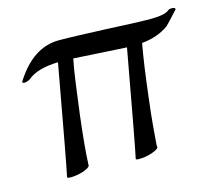

<svg xmlns="http://www.w3.org/2000/svg" viewBox="-75 -553 750 659"><g transform="rotate(-15 300.0 -223.5)"><path d="M100 12Q88 12 88 8Q92 -9 110 -106.5Q128 -204 160 -381Q86 -379 52 -350Q45 -345 34 -343H30Q24 -343 24 -346V-348Q90 -454 184 -453H187Q213 -453 253 -451.5Q293 -450 347 -448Q466 -442 501 -442Q557 -442 571 -455Q576 -459 585 -459Q597 -459 597 -453Q597 -452 596.5 -451.5Q596 -451 596 -451Q578 -431 567 -419.5Q556 -408 552 -404Q514 -376 456 -370Q443 -301 429 -181Q422 -125 418.5 -83Q415 -41 413 -15Q414 -14 414 -12Q414 -4 387 5Q365 12 343 12Q331 12 332 8Q336 -9 353.5 -103.5Q371 -198 402 -369Q370 -371 323 -373.5Q276 -376 214 -380Q207 -346 200.5 -298Q194 -250 186 -188Q179 -130 175 -86.5Q171 -43 170 -15V-12Q170 -4 144 5Q120 12 100 12Z"/></g></svg>

Font: Gideon Roman
Style: Regular
Weight: 400
Designer: Robert E. Leuschke
Foundry: Robert E. Leuschke
Version: Version 2.010